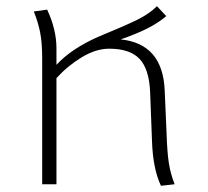

<svg xmlns="http://www.w3.org/2000/svg" viewBox="-20 -594 671 619"><path d="M543 0 499 5Q473 -49 470 -140L464 -297Q461 -371 430 -404Q399 -437 332 -437Q289 -437 243 -409Q197 -381 162 -342V-118V0H116V-164V-405Q116 -456 109.5 -489Q103 -522 89 -557L132 -563Q162 -499 162 -438V-385Q210 -437 296 -475Q381 -510 421 -529.5Q461 -549 486 -574L516 -542Q490 -520 455.5 -502.5Q421 -485 369 -467Q505 -453 511 -302L517 -164Q519 -102 524.5 -67.5Q530 -33 543 0Z"/></svg>

Font: FiraGO ExtraLight
Style: Regular
Weight: 200
Designer: bBox Type
Foundry: bBox Type GmbH
Version: Version 1.001